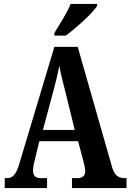

<svg xmlns="http://www.w3.org/2000/svg" viewBox="-20 -951 660 971"><path d="M255 -784V-771H313C367 -811 450 -886 471 -921V-931H337C320 -886 281 -829 255 -784ZM4 0H218V-50H186C157 -50 147 -65 147 -89C147 -107 154 -135 158 -151L179 -237H375L401 -139C405 -124 411 -101 411 -85C411 -61 395 -50 372 -50H344V0H620V-50H611C579 -50 559 -64 547 -105L373 -714H255L78 -124C60 -63 42 -50 13 -50H4ZM197 -294 250 -491C262 -534 272 -578 280 -618C287 -578 299 -534 311 -485L358 -294Z"/></svg>

Font: Noto Serif Devanagari ExtraCondensed
Style: Bold
Weight: 700
Width: 2
Designer: Universal Thirst, Indian Type Foundry and the Monotype Design Team
Foundry: Monotype Imaging Inc.
Version: Version 2.004